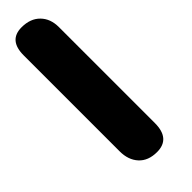

<svg xmlns="http://www.w3.org/2000/svg" viewBox="-30 -234 628 628"><g transform="rotate(45 283.5 79.5)"><path d="M466.8 152.8H22.9Q-46.9 152.8 -46.9 92.8Q-46.9 52.2 -23.4 29.1Q0 5.9 39.1 5.9H482.9Q555.2 5.9 555.2 67.9Q555.2 108.4 531 130.6Q506.8 152.8 466.8 152.8Z"/></g></svg>

Font: BPreplay
Style: Bold Italic
Weight: 700
Italic angle: -6°
Designer: Magenta/George Triantafyllakos
Foundry: Magenta/George Triantafyllakos
Version: Version 1.00